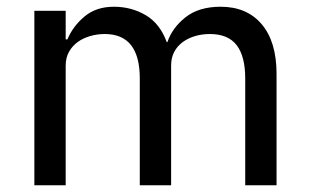

<svg xmlns="http://www.w3.org/2000/svg" viewBox="-20 -550 917 570"><path d="M82 0V-518H175V-433H180Q197 -473 231.5 -501.5Q266 -530 318 -530Q370 -530 412.5 -505Q455 -480 475 -425H477Q491 -467 530.5 -498.5Q570 -530 635 -530Q713 -530 757 -478Q801 -426 801 -331V0H708V-317Q708 -383 682.5 -416Q657 -449 603 -449Q580 -449 559.5 -443Q539 -437 523 -425.5Q507 -414 497.5 -396.5Q488 -379 488 -355V0H395V-317Q395 -449 291 -449Q269 -449 248 -443Q227 -437 211 -425.5Q195 -414 185 -396.5Q175 -379 175 -355V0Z"/></svg>

Font: IBM Plex Sans Thai Text
Style: Regular
Weight: 450
Designer: Mike Abbink, Paul van der Laan, Pieter van Rosmalen, Ben Mitchell, Mark Frömberg
Foundry: Bold Monday
Version: Version 1.1